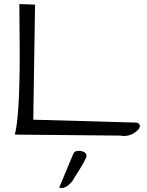

<svg xmlns="http://www.w3.org/2000/svg" viewBox="-20 -690 732 955"><path d="M78.1 -426.8 76.2 -669.9 154.3 -667 145.5 -94.7 660.2 -80.1Q675.8 -75.2 675.8 -63.5Q675.8 -51.8 661.1 -39.1Q632.8 -13.7 596.7 -13.7Q587.9 -13.7 578.1 -15.6L53.7 -20.5Q78.1 -111.3 78.1 -426.8ZM343.8 77.1Q349.6 64.5 356.9 62.5Q364.3 60.5 373 60.5Q381.8 60.5 388.7 62.5Q410.2 68.4 410.2 85Q410.2 100.6 356.4 183.6Q346.7 199.2 342.3 206.5Q337.9 213.9 331.1 220.7Q308.6 245.1 286.1 245.1Q280.3 245.1 274.4 243.2Z"/></svg>

Font: Architects Daughter
Style: Regular
Weight: 400
Designer: Kimberly Geswein
Foundry: Kimberly Geswein
Version: Version 1.002 2010